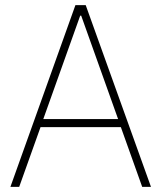

<svg xmlns="http://www.w3.org/2000/svg" viewBox="-20 -727 628 747"><path d="M20.5 0 273.4 -707H313.5L567.4 0H533.2L450.2 -232.4H137.7L54.7 0ZM439.5 -263.7 295.9 -666H292L148.4 -263.7Z"/></svg>

Font: Pretendard JP Thin
Style: Regular
Weight: 100
Designer: Base glyphs from Inter by Rasmus Andersson; Hangeul glyphs from Noto Sans CJK(Source Han Sans) by Jang Soo-young and Kan
Foundry: Kil Hyung-jin
Version: Version 1.309